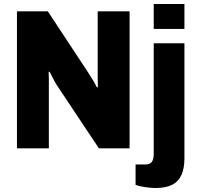

<svg xmlns="http://www.w3.org/2000/svg" viewBox="-20 -744 997 963"><path d="M65 0V-687H220L421 -382Q426 -373 435 -359.5Q444 -346 452.5 -331.5Q461 -317 466 -306L471 -307Q470 -328 470 -348Q470 -368 470 -382V-687H630V0H476L265 -317Q255 -333 245.5 -351.5Q236 -370 229 -384H224Q225 -367 225 -349Q225 -331 225 -317V0ZM751 -599V-724H905V-599ZM760 199Q747 199 728 197Q709 195 690.5 191.5Q672 188 660 183V81H708Q732 81 741.5 68Q751 55 751 27V-527H905V51Q905 100 890 133.5Q875 167 843 183Q811 199 760 199Z"/></svg>

Font: Archivo SemiCondensed ExtraBold
Style: Regular
Weight: 800
Width: 4
Designer: Hector Gatti
Foundry: Omnibus-Type
Version: Version 2.001